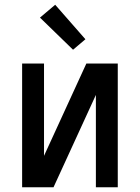

<svg xmlns="http://www.w3.org/2000/svg" viewBox="-20 -787 588 807"><path d="M73 0V-520H165V-132L343 -520H475V0H383V-388L205 0ZM287 -578 148 -713 212 -767 339 -622Z"/></svg>

Font: Iosevka Semi-Condensed Medium
Style: Regular
Weight: 500
Monospace: yes
Designer: Belleve Invis
Foundry: Belleve Invis
Version: Version 27.3.5